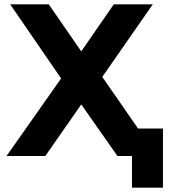

<svg xmlns="http://www.w3.org/2000/svg" viewBox="-20 -720 785 886"><path d="M732 -127H617L452 -365L685 -700H505L355 -483L205 -700H27L262 -358L10 0H189L355 -238L522 0H589V146H732Z"/></svg>

Font: Montserrat-Alt1
Style: Bold
Weight: 700
Designer: Differentunic
Foundry: Differentunic
Version: Version 7.222